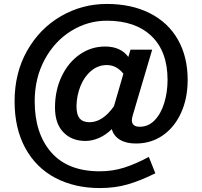

<svg xmlns="http://www.w3.org/2000/svg" viewBox="-20 -742 1026 974"><path d="M654 -159Q649 -142 649 -132Q649 -99 689 -99Q733 -99 765 -132.5Q797 -166 813.5 -220.5Q830 -275 830 -337Q830 -481 748.5 -559Q667 -637 522 -637Q425 -637 341 -585Q257 -533 206.5 -439.5Q156 -346 156 -228Q156 -65 240 31Q324 127 486 127Q551 127 609.5 108.5Q668 90 735 54L768 137Q694 174 629 193Q564 212 486 212Q359 212 261 160.5Q163 109 108.5 9.5Q54 -90 54 -228Q54 -372 117.5 -484.5Q181 -597 288.5 -659.5Q396 -722 522 -722Q647 -722 740 -675Q833 -628 882.5 -541Q932 -454 932 -337Q932 -243 898.5 -169.5Q865 -96 805.5 -55Q746 -14 670 -14Q620 -14 588.5 -33Q557 -52 547 -87Q518 -58 483 -42.5Q448 -27 413 -27Q344 -27 301.5 -71Q259 -115 259 -196Q259 -284 293 -355Q327 -426 385 -466Q443 -506 513 -506Q592 -506 631 -453L642 -490H752ZM558 -203 606 -368Q571 -412 522 -412Q478 -412 443 -383Q408 -354 388.5 -306Q369 -258 368 -204Q368 -160 384.5 -141Q401 -122 434 -122Q501 -122 558 -203Z"/></svg>

Font: Biryani
Style: Bold
Weight: 700
Designer: Dan Reynolds and Mathieu Reguer
Foundry: Dan Reynolds and Mathieu Reguer
Version: Version 1.004; ttfautohint (v1.1) -l 5 -r 5 -G 72 -x 0 -D la